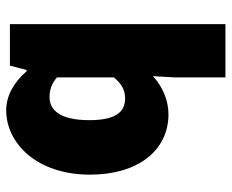

<svg xmlns="http://www.w3.org/2000/svg" viewBox="-84 -652 748 620"><g transform="rotate(90 290.0 -342.0)"><path d="M336 12C442 12 544 -86 544 -259C544 -412 467 -512 349 -512C305 -512 261 -494 226 -462L230 -534V-696H58V0H192L206 -54H210C248 -10 292 12 336 12ZM294 -128C272 -128 250 -134 230 -152V-336C252 -362 272 -372 298 -372C344 -372 368 -338 368 -256C368 -160 334 -128 294 -128Z"/></g></svg>

Font: Source Sans Pro Black
Style: Regular
Weight: 900
Designer: Paul D. Hunt
Foundry: Adobe Systems Incorporated
Version: Version 3.006;hotconv 1.0.111;makeotfexe 2.5.65597